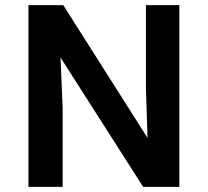

<svg xmlns="http://www.w3.org/2000/svg" viewBox="-20 -731 813 751"><path d="M91.3 0V-710.9H227.5L557.1 -191.4L550.8 -385.7V-710.9H681.6V0H540L216.8 -505.9L225.1 -308.1V0Z"/></svg>

Font: Comme SemiBold
Style: Regular
Weight: 600
Version: Version 1.000;gftools[0.9.27]